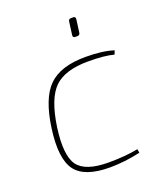

<svg xmlns="http://www.w3.org/2000/svg" viewBox="-129 -764 734 862"><g transform="rotate(-20 237.5 -333.0)"><path d="M312 -678H323Q334 -678 333 -665L325 -605Q324 -592 311 -592H302Q289 -592 291 -605L299 -665Q300 -678 312 -678ZM391 -23 394 -5Q318 12 248 12Q127 12 84.5 -45.5Q42 -103 61 -242Q80 -380 137 -436Q194 -492 313 -492Q395 -492 447 -475L440 -457Q396 -469 318 -469Q207 -469 156 -419.5Q105 -370 86 -239Q68 -108 104 -59.5Q140 -11 250 -11Q330 -11 391 -23Z"/></g></svg>

Font: Ezarion Thin
Style: Italic
Weight: 250
Italic angle: -8°
Designer: Natanael Gama
Version: Version 1.001;PS 001.001;hotconv 1.0.70;makeotf.lib2.5.58329